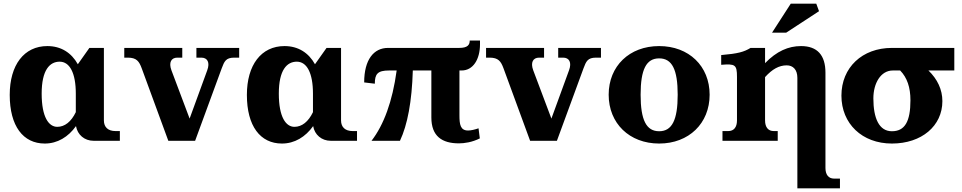

<svg xmlns="http://www.w3.org/2000/svg" viewBox="-20 -767 5243 1046"><path d="M393 -257V-156C368 -104 333 -76 292 -76C246 -76 207 -128 207 -257C207 -386 251 -431 305 -431C360 -431 393 -369 393 -257ZM33 -250C33 -80 106 15 224 15C293 15 352 -21 394 -80C402 -33 440 0 490 0H633V-53H609C569 -53 546 -74 546 -111V-506H467L404 -417C369 -480 312 -516 238 -516C111 -516 33 -413 33 -250Z M752 -395 897 0H1043L1188 -395C1202 -432 1210 -453 1256 -453H1283V-506H1050V-453H1077C1110 -453 1125 -427 1109 -384L1013 -121L914 -384C898 -427 913 -453 946 -453H973V-506H657V-453H676C724 -453 738 -433 752 -395Z M1685 -257V-156C1660 -104 1625 -76 1584 -76C1538 -76 1499 -128 1499 -257C1499 -386 1543 -431 1597 -431C1652 -431 1685 -369 1685 -257ZM1325 -250C1325 -80 1398 15 1516 15C1585 15 1644 -21 1686 -80C1694 -33 1732 0 1782 0H1925V-53H1901C1861 -53 1838 -74 1838 -111V-506H1759L1696 -417C1661 -480 1604 -516 1530 -516C1403 -516 1325 -413 1325 -250Z M2483 -139V-383H2495C2557 -383 2595 -443 2595 -526V-546H2539C2539 -523 2528 -506 2482 -506H2094C2016 -506 1964 -442 1964 -318L2022 -311C2022 -364 2037 -383 2100 -383H2141C2118 -214 2071 -87 2004 0H2159C2200 -87 2224 -214 2229 -383H2330V-127C2330 -25 2388 14 2480 14C2510 14 2552 8 2594 -13L2587 -68C2567 -61 2546 -56 2530 -56C2488 -56 2483 -89 2483 -139Z M2723 -395 2868 0H3014L3159 -395C3173 -432 3181 -453 3227 -453H3254V-506H3021V-453H3048C3081 -453 3096 -427 3080 -384L2984 -121L2885 -384C2869 -427 2884 -453 2917 -453H2944V-506H2628V-453H2647C2695 -453 2709 -433 2723 -395Z M3571 -52C3501 -52 3470 -113 3470 -251C3470 -389 3501 -449 3571 -449C3641 -449 3672 -389 3672 -251C3672 -113 3641 -52 3571 -52ZM3296 -251C3296 -95 3409 15 3571 15C3733 15 3846 -95 3846 -251C3846 -407 3733 -516 3571 -516C3409 -516 3296 -407 3296 -251Z M4148 -111V-347C4187 -390 4224 -411 4266 -411C4300 -411 4324 -388 4324 -343V259H4556V206H4524C4494 206 4477 185 4477 148V-371C4477 -466 4433 -516 4344 -516C4275 -516 4211 -488 4148 -423V-506H4069C4033 -484 4001 -475 3909 -467V-414C3985 -420 3995 -415 3995 -348V-111C3995 -74 3978 -53 3948 -53H3916V0H4217V-53H4195C4165 -53 4148 -74 4148 -111ZM4186 -589H4263L4442 -706L4427 -747H4288Z M4839 -52C4769 -52 4738 -123 4738 -231C4738 -313 4778 -383 4844 -383H4884C4922 -344 4940 -291 4940 -221C4940 -104 4909 -52 4839 -52ZM4564 -246C4564 -93 4677 15 4839 15C5001 15 5114 -81 5114 -216C5114 -279 5087 -336 5038 -383H5179V-506H4839C4677 -506 4564 -399 4564 -246Z"/></svg>

Font: LT Superior Serif ExtraBold
Style: Regular
Weight: 800
Designer: Daniel Lyons
Foundry: LyonsType
Version: Version 2.120;FEAKit 1.0